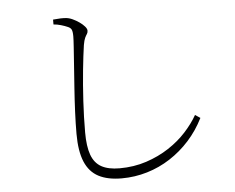

<svg xmlns="http://www.w3.org/2000/svg" viewBox="-54 -804 1107 903"><g transform="rotate(-5 500.0 -352.5)"><path d="M485 35Q419 35 376 12.5Q333 -10 312 -60Q291 -110 291 -192Q291 -240 293.5 -296Q296 -352 300 -408Q304 -464 307.5 -513.5Q311 -563 313.5 -599Q316 -635 316 -650Q316 -674 311 -683Q306 -692 293 -697Q282 -702 263.5 -707.5Q245 -713 228 -714V-737Q248 -739 262.5 -739.5Q277 -740 288 -739Q303 -738 319.5 -730.5Q336 -723 351 -712.5Q366 -702 375.5 -691Q385 -680 385 -671Q385 -662 380.5 -655.5Q376 -649 371 -638.5Q366 -628 362 -605Q355 -558 348 -489.5Q341 -421 336.5 -344Q332 -267 332 -195Q332 -129 346.5 -89Q361 -49 393.5 -31Q426 -13 479 -13Q547 -13 606 -32.5Q665 -52 713 -83.5Q761 -115 796.5 -154Q832 -193 854 -232L878 -216Q849 -158 807.5 -112Q766 -66 715 -33Q664 0 605.5 17.5Q547 35 485 35Z"/></g></svg>

Font: Noto Serif JP ExtraLight ExtraLight
Style: Regular
Weight: 250
Version: Version 2.003-H1;hotconv 1.1.1;makeotfexe 2.6.0